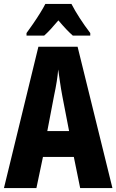

<svg xmlns="http://www.w3.org/2000/svg" viewBox="-20 -950 588 970"><path d="M385 0 353 -157H197L164 0H0L174 -714H372L548 0ZM295 -464Q288 -501 283 -536Q278 -571 274 -599Q272 -572 266.5 -537.5Q261 -503 253 -466L219 -288H329ZM341 -930Q358 -897 382.5 -859Q407 -821 436 -783V-770H348Q332 -784 314 -803Q296 -822 275 -847Q254 -822 235.5 -802Q217 -782 203 -770H114V-783Q128 -802 147 -829.5Q166 -857 183 -884.5Q200 -912 209 -930Z"/></svg>

Font: Noto Sans Lao ExtraCondensed ExtraBold
Style: Regular
Weight: 800
Width: 2
Designer: Monotype Design Team
Foundry: Monotype Imaging Inc.
Version: Version 2.003; ttfautohint (v1.8.4.7-5d5b)